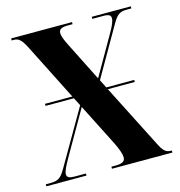

<svg xmlns="http://www.w3.org/2000/svg" viewBox="-106 -808 844 902"><g transform="rotate(-15 316.0 -357.0)"><path d="M204 -10H149C123 -10 112 -16 112 -31C112 -45 122 -65 142 -101L266 -317L370 -112C387 -77 395 -53 395 -38C395 -18 381 -10 348 -10H328V0H622V-10H616C593 -10 580 -22 560 -63L406 -366H537V-376H401L381 -416L520 -658C541 -694 556 -704 588 -704H611V-714H421V-704H476C501 -704 511 -698 511 -683C511 -669 502 -648 484 -617L375 -427L280 -616C266 -644 258 -664 258 -678C258 -697 272 -704 304 -704H325V-714H29V-704H40C63 -704 76 -692 97 -651L236 -376H103V-366H241L261 -327L104 -56C83 -20 68 -10 34 -10H9V0H204Z"/></g></svg>

Font: Noto Serif Display Condensed Extra
Style: Regular
Weight: 800
Width: 3
Designer: Monotype Design Team
Foundry: Monotype Imaging Inc.
Version: Version 1.900